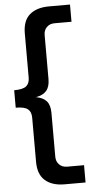

<svg xmlns="http://www.w3.org/2000/svg" viewBox="-64 -838 538 1075"><g transform="rotate(-5 204.5 -300.0)"><path d="M253.9 200.2Q184.6 200.2 145.3 166Q106 131.8 106 61V-187Q106 -220.7 86.7 -235.8Q67.4 -251 19 -251V-349.1Q67.4 -349.1 86.7 -364.3Q106 -379.4 106 -413.1V-661.1Q106 -732.4 145.3 -766.1Q184.6 -799.8 253.9 -799.8H372.1V-703.1H276.9Q249.5 -703.1 232.7 -686Q215.8 -668.9 215.8 -643.1V-395Q215.8 -351.6 196.3 -329.1Q176.8 -306.6 137.2 -299.8Q176.8 -293 196.3 -270.8Q215.8 -248.5 215.8 -205.1V42Q215.8 68.8 232.7 85.9Q249.5 103 276.9 103H372.1V200.2Z"/></g></svg>

Font: Aspekta 550
Style: Regular
Weight: 550
Designer: Ivo Dolenc
Version: Version 2.000